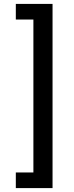

<svg xmlns="http://www.w3.org/2000/svg" viewBox="-20 -818 380 983"><path d="M249 -798V145H61V65H151V-718H61V-798Z"/></svg>

Font: IBM Plex Sans JP Medium
Style: Regular
Weight: 500
Designer: Mike Abbink; Paul van der Laan; Pieter van Rosmalen; Wujin Sim; Yejin Wi; Jinhee Kim; Boomi Park; Yona Kim; Kichan Ma
Foundry: Sandoll Inc.
Version: Version 1.001